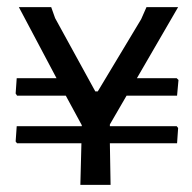

<svg xmlns="http://www.w3.org/2000/svg" viewBox="-20 -520 540 540"><path d="M289 -165H477L481 -160L478 -117H289L291 0H206L209 -117H28L24 -122L27 -165H210V-168L165 -251H28L24 -257L27 -300H139L33 -500H124L135 -469L248 -263H255L377 -466L392 -500H481L365 -300H477L482 -295L478 -251H336L289 -170Z"/></svg>

Font: Alegreya Sans SC Medium
Style: Regular
Weight: 500
Designer: Juan Pablo del Peral
Foundry: Huerta Tipografica
Version: Version 2.001;PS 002.001;hotconv 1.0.88;makeotf.lib2.5.64775